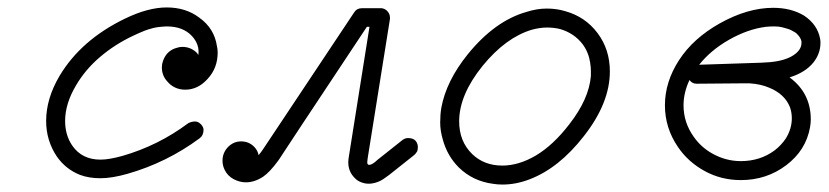

<svg xmlns="http://www.w3.org/2000/svg" viewBox="-20 -477 2228 516"><path d="M155 -152Q155 -114 174 -86Q200 -48 250 -48Q273 -48 309 -58Q406 -86 486 -146Q494 -150 503 -150.5Q512 -151 519.5 -143.5Q527 -136 527 -128Q527 -113 516 -105Q428 -40 323 -10Q281 2 250 2Q219 2 195 -7Q157 -22 133 -56Q104 -99 104 -152Q104 -212 140 -273Q198 -370 316 -427Q378 -457 428 -457Q479 -457 515 -430Q556 -401 563 -353Q565 -345 565 -336Q565 -294 538 -265Q512 -236 478 -236Q447 -236 428 -260Q415 -275 415 -296Q415 -305 418 -313Q428 -342 457 -349Q463 -351 470 -351Q492 -351 508 -336Q511 -333 513 -329Q517 -357 496 -380Q472 -406 428 -406Q404 -405 391 -401.5Q378 -398 370 -395Q355 -389 338 -381Q289 -358 249 -324Q209 -290 184 -247Q155 -198 155 -152Z M641 13Q624 13 608 4.5Q592 -4 584 -20Q578 -32 578 -45Q578 -66 592 -81Q607 -97 628 -97Q652 -97 667 -78Q673 -70 675 -60Q681 -67 687 -76L932 -444Q939 -455 953 -455Q1004 -455 1005 -455Q1015 -454 1021.5 -446.5Q1028 -439 1028 -430Q1028 -428 1028 -426L968 -51Q967 -44 967 -41Q967 -34 972 -34Q977 -34 983 -38Q989 -42 994 -47L1062 -101Q1069 -106 1077 -106Q1085 -106 1091 -103Q1097 -100 1100 -94Q1103 -88 1103 -83Q1103 -78 1102.5 -75Q1102 -72 1101 -70Q1098 -65 1094 -61L1026 -7Q1009 6 1000 10Q975 21 954 14Q941 10 933 1Q916 -16 916 -41Q916 -48 918 -59L973 -405H966Q729 -48 729 -47Q705 -14 687 -2Q664 13 641 13Z M1330 19Q1317 19 1305 17Q1251 10 1213 -27Q1182 -58 1170 -102Q1163 -126 1163 -147.5Q1163 -169 1166 -187Q1179 -259 1237 -331Q1310 -421 1395 -445Q1423 -454 1449.5 -454Q1476 -454 1499 -447Q1553 -432 1586 -388Q1619 -344 1619 -285Q1619 -200 1549 -111Q1482 -25 1403 5Q1367 19 1330 19ZM1568 -273Q1568 -279 1568 -287.5Q1568 -296 1566 -309Q1562 -336 1546 -358Q1523 -388 1485 -399Q1469 -403 1450 -403Q1431 -403 1409 -397Q1339 -376 1277 -300Q1214 -222 1214 -151Q1214 -97 1249 -63Q1281 -32 1330 -32Q1374 -32 1420 -59Q1467 -87 1510 -143Q1563 -211 1568 -273Z M2159 -156Q2159 -147 2157 -135Q2146 -73 2093 -33Q2040 7 1971 7Q1918 7 1873.5 -17.5Q1829 -42 1802 -82Q1767 -133 1767 -194Q1767 -257 1805 -315.5Q1843 -374 1914 -414Q1989 -456 2058 -456Q2106 -456 2141 -435Q2177 -411 2184 -373Q2185 -368 2185 -362Q2185 -333 2166 -309Q2144 -282 2102 -269Q2159 -227 2159 -156ZM1833 -262Q1817 -228 1817 -194Q1817 -148 1844 -110Q1864 -81 1895 -64Q1931 -44 1971 -44Q2023 -44 2062 -73Q2080 -87 2092 -105Q2108 -131 2108 -159Q2108 -175 2103 -189Q2089 -224 2048 -241Q2025 -251 1995 -253Q1981 -253 1970.5 -253Q1960 -253 1852 -252Q1840 -252 1833 -262ZM2039 -405Q1990 -399 1939 -370Q1890 -342 1859 -303Q2016 -308 2026 -308.5Q2036 -309 2050 -310Q2091 -314 2113 -329Q2134 -343 2134 -362V-365Q2133 -372 2127.5 -379.5Q2122 -387 2116 -390.5Q2110 -394 2106 -396Q2102 -398 2097 -399.5Q2092 -401 2083 -403.5Q2074 -406 2061.5 -406Q2049 -406 2039 -405Z"/></svg>

Font: TT2020Base
Style: Italic
Weight: 400
Italic angle: -15°
Version: Version 0.2.000